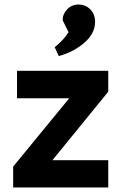

<svg xmlns="http://www.w3.org/2000/svg" viewBox="-20 -827 543 846"><path d="M38 -93 285 -394H55V-515H457V-423L211 -121H457V-1H38ZM221 -619Q260 -650 282 -685L256 -738Q256 -765 276 -786Q296 -807 326 -807Q357 -807 378 -785.5Q399 -764 399 -731Q399 -680 352 -639Q305 -598 239 -580Z"/></svg>

Font: Secular One
Style: Regular
Weight: 400
Designer: Michal Sahar
Foundry: Hagilda
Version: Version 1.000